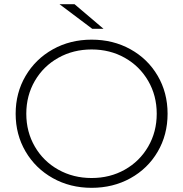

<svg xmlns="http://www.w3.org/2000/svg" viewBox="-20 -895 878 920"><path d="M419 5Q316 5 233 -41.5Q150 -88 102.5 -169Q55 -250 55 -350Q55 -450 102.5 -531Q150 -612 233 -658.5Q316 -705 419 -705Q522 -705 605 -659Q688 -613 735.5 -532Q783 -451 783 -350Q783 -249 735.5 -168Q688 -87 605 -41Q522 5 419 5ZM419 -42Q507 -42 578 -82Q649 -122 690 -192.5Q731 -263 731 -350Q731 -437 690 -507.5Q649 -578 578 -618Q507 -658 419 -658Q331 -658 259.5 -618Q188 -578 147 -507.5Q106 -437 106 -350Q106 -263 147 -192.5Q188 -122 259.5 -82Q331 -42 419 -42ZM265 -875H337L476 -757H422Z"/></svg>

Font: Hilab Light
Style: Regular
Weight: 300
Designer: Cristianderson Lima
Foundry: Cristianderson
Version: Version 1.0